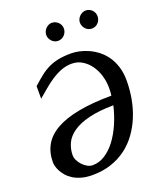

<svg xmlns="http://www.w3.org/2000/svg" viewBox="-163 -992 926 1109"><g transform="rotate(-20 300.5 -437.5)"><path d="M461.9 -321.8Q371.1 -320.8 309.8 -305.4Q248.5 -290 211.2 -263.9Q173.8 -237.8 158 -203.4Q142.1 -168.9 142.1 -130.9Q142.1 -115.2 150.1 -98.9Q158.2 -82.5 171.1 -68.6Q184.1 -54.7 200.2 -45.9Q216.3 -37.1 231.9 -37.1Q272.5 -37.1 308.6 -60.3Q344.7 -83.5 374.3 -122.8Q403.8 -162.1 426.3 -213.6Q448.7 -265.1 461.9 -321.8ZM583 -430.2Q583 -373.5 573 -318.6Q563 -263.7 542.7 -214.1Q522.5 -164.6 491.9 -122.3Q461.4 -80.1 420.2 -49.3Q378.9 -18.6 326.9 -1.2Q274.9 16.1 211.9 16.1Q173.8 16.1 144.8 7.8Q115.7 -0.5 94.5 -13.9Q73.2 -27.3 59.1 -43.9Q44.9 -60.5 36.4 -76.9Q27.8 -93.3 24.4 -107.9Q21 -122.6 21 -131.8Q21 -191.4 47.1 -237.3Q73.2 -283.2 128.2 -314.2Q183.1 -345.2 268.1 -361.3Q353 -377.4 470.2 -377.9Q471.7 -390.1 472.4 -401.1Q473.1 -412.1 473.1 -424.8Q473.1 -463.4 462.2 -500.2Q451.2 -537.1 430.7 -565.9Q410.2 -594.7 381.3 -612.3Q352.5 -629.9 316.9 -629.9Q282.2 -629.9 250.7 -617.4Q219.2 -605 190.2 -585.7Q161.1 -566.4 134.5 -543.5Q107.9 -520.5 83 -500V-577.1Q114.3 -605.5 140.6 -626.2Q167 -647 195.1 -660.4Q223.1 -673.8 256.6 -680.4Q290 -687 335 -687Q357.4 -687 384.8 -681.2Q412.1 -675.3 439.7 -662.8Q467.3 -650.4 493.2 -630.4Q519 -610.4 539.1 -581.8Q559.1 -553.2 571 -515.6Q583 -478 583 -430.2ZM345.2 -836.4Q345.2 -825.2 340.8 -814.9Q336.4 -804.7 328.9 -796.9Q321.3 -789.1 311.3 -784.7Q301.3 -780.3 290 -780.3Q279.3 -780.3 269.5 -784.7Q259.8 -789.1 252.4 -796.9Q245.1 -804.7 240.7 -814.5Q236.3 -824.2 236.3 -835.4Q236.3 -846.2 240.7 -856.2Q245.1 -866.2 252.4 -874Q259.8 -881.8 269.5 -886.5Q279.3 -891.1 290 -891.1Q301.3 -891.1 311.3 -886.7Q321.3 -882.3 328.9 -875Q336.4 -867.7 340.8 -857.7Q345.2 -847.7 345.2 -836.4ZM552.2 -836.4Q552.2 -825.2 548.1 -814.9Q543.9 -804.7 536.6 -796.9Q529.3 -789.1 519.3 -784.7Q509.3 -780.3 498 -780.3Q486.8 -780.3 476.8 -784.7Q466.8 -789.1 459.5 -796.9Q452.1 -804.7 447.8 -814.9Q443.4 -825.2 443.4 -836.4Q443.4 -846.7 448 -856.7Q452.6 -866.7 460.2 -874.3Q467.8 -881.8 477.8 -886.5Q487.8 -891.1 498 -891.1Q509.3 -891.1 519.3 -886.7Q529.3 -882.3 536.6 -875Q543.9 -867.7 548.1 -857.7Q552.2 -847.7 552.2 -836.4Z"/></g></svg>

Font: Charis SIL
Style: Italic
Weight: 400
Italic angle: -11°
Foundry: SIL International
Version: Version 4.112